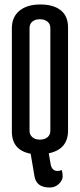

<svg xmlns="http://www.w3.org/2000/svg" viewBox="-20 -680 357 858"><path d="M33 -92V-554Q33 -604 67 -632Q101 -660 160 -660Q219 -660 251.5 -634Q284 -608 284 -558V-96Q284 -13 198 5L206 52Q211 84 237 84Q245 84 256 80Q260 92 260 108.5Q260 125 243.5 141.5Q227 158 202 158Q142 158 134 107L117 7Q33 -9 33 -92ZM112 -554V-96Q112 -78 124.5 -67Q137 -56 158 -56Q179 -56 192 -66.5Q205 -77 205 -96V-554Q205 -573 192 -583.5Q179 -594 158 -594Q137 -594 124.5 -583.5Q112 -573 112 -554Z"/></svg>

Font: el_Medula One
Style: Regular
Weight: 400
Designer: Luciano Vergara
Foundry: Luciano Vergara
Version: Version 1.002 August 17, 2020